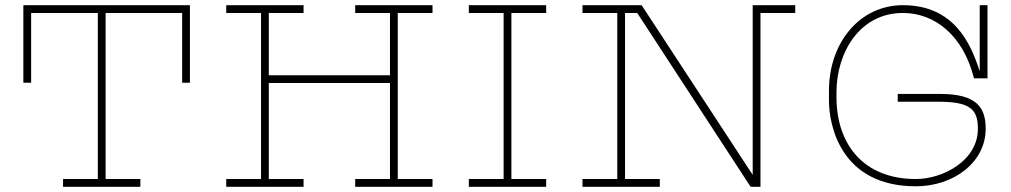

<svg xmlns="http://www.w3.org/2000/svg" viewBox="-20 -720 3896 740"><path d="M70 -700V-401H100V-670H357V-30H223V0H521V-30H387V-670H682V-401H712V-700Z M1647 -670V-700H1349V-670H1483V-430H1016V-670H1150V-700H852V-670H986V-30H852V0H1150V-30H1016V-400H1483V-30H1349V0H1647V-30H1513V-670Z M2085 -670V-700H1787V-670H1921V-30H1787V0H2085V-30H1951V-670Z M3045 -700H2881V-46L2453 -700H2225V-670H2359V-30H2225V0H2523V-30H2389V-670H2436L2873 0H2911V-670H3045Z M3460 -670C3582 -670 3692 -585 3734 -418H3786V-700H3756V-448H3755C3721 -553 3657 -700 3460 -700C3293 -700 3175 -555 3175 -371V-332C3175 -236 3221 -2 3510 -2C3654 -2 3779 -93 3779 -224C3779 -305 3745 -358 3604 -358H3440V-328H3594C3717 -328 3749 -301 3749 -224C3749 -100 3613 -30 3510 -30C3308 -30 3204 -164 3204 -345V-365C3204 -517 3293 -670 3460 -670Z"/></svg>

Font: Space Cowgirl Thin
Style: Regular
Weight: 100
Designer: Valery Marier
Foundry: Valery Marier
Version: Version 1.000;hotconv 1.0.109;makeotfexe 2.5.65596